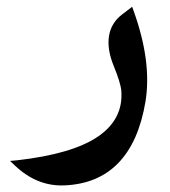

<svg xmlns="http://www.w3.org/2000/svg" viewBox="-20 -339 506 571"><path d="M412.6 -36.6Q392.6 83 331.8 145.8Q271 208.5 170.4 212.4Q90.3 215.3 25.4 154.3L9.8 139.6L30.8 137.7Q194.8 119.1 271 67.4Q347.2 15.6 340.8 -68.8Q338.9 -92.3 317.9 -143.6Q297.9 -192.9 304.2 -232.2Q310.5 -271.5 344.2 -296.9L373 -318.8L377.4 -306.6Q432.1 -154.8 412.6 -36.6Z"/></svg>

Font: Gandom
Style: Bold
Weight: 700
Foundry: DejaVu fonts team - Redesigned by Saber Rastikerdar - Based on Samim Font
Version: Version 0.3